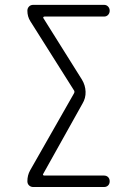

<svg xmlns="http://www.w3.org/2000/svg" viewBox="-20 -750 540 770"><path d="M100.6 -66.4 276.4 -375Q281.2 -382.8 275.4 -389.6L101.6 -665Q89.8 -683.6 89.8 -707Q89.8 -716.8 96.2 -723.6Q102.5 -730.5 113.3 -730.5H397.5Q407.2 -730.5 413.6 -723.6Q419.9 -716.8 419.9 -707Q419.9 -697.3 413.6 -690.4Q407.2 -683.6 397.5 -683.6H158.2Q155.3 -683.6 153.8 -681.2Q152.3 -678.7 154.3 -676.8L308.6 -430.7Q322.3 -408.2 323.2 -382.3Q324.2 -356.4 310.5 -334L153.3 -52.7Q151.4 -50.8 152.8 -48.3Q154.3 -45.9 157.2 -45.9H397.5Q407.2 -45.9 413.6 -39.6Q419.9 -33.2 419.9 -22.9Q419.9 -12.7 413.6 -6.3Q407.2 0 397.5 0H113.3Q103.5 0 96.7 -6.3Q89.8 -12.7 89.8 -23.4Q89.8 -46.9 100.6 -66.4Z"/></svg>

Font: Rounded Mgen+ 1m light
Style: Regular
Weight: 200
Designer: [Source Han Sans]
Ryoko NISHIZUKA  (kana & ideographs); Paul D. Hunt (Latin, Greek & Cyrillic); Wenlong ZHANG  (bopomofo
Version: Version 1.059.20150602